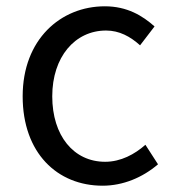

<svg xmlns="http://www.w3.org/2000/svg" viewBox="-20 -577 550 610"><path d="M306 13C371 13 433 -13 482 -55L442 -117C408 -87 364 -63 314 -63C214 -63 146 -146 146 -271C146 -396 218 -480 317 -480C359 -480 394 -461 425 -433L471 -493C433 -527 384 -557 313 -557C173 -557 52 -452 52 -271C52 -91 162 13 306 13Z"/></svg>

Font: ChiuKong Gothic CL
Style: Regular
Weight: 400
Designer: Ryoko NISHIZUKA 西塚涼子 (kana, bopomofo & ideographs); Paul D. Hunt (Latin, Greek & Cyrillic); Sandoll Communications 산돌커뮤니
Foundry: Adobe
Version: Version 1.300